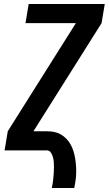

<svg xmlns="http://www.w3.org/2000/svg" viewBox="-20 -755 546 964"><path d="M240 189Q243 176 245 163Q247 150 248 136.5Q249 123 250 110Q251 97 251 84Q251 71 250 58Q249 45 245.5 33Q242 21 235 10.5Q228 0 215 0H3L19 -96L361 -639H108L124 -735H506L490 -639L148 -96H215Q234 -96 252 -92.5Q270 -89 285.5 -80Q301 -71 313.5 -58Q326 -45 334.5 -29.5Q343 -14 348.5 3Q354 20 357 38Q360 56 361.5 75Q363 94 362.5 113Q362 132 359.5 151Q357 170 353 189Z"/></svg>

Font: Iosevka Oblique
Style: Bold
Weight: 700
Italic angle: -9°
Monospace: yes
Designer: Belleve Invis
Foundry: Belleve Invis
Version: Version 32.5.0; ttfautohint (v1.8.4)